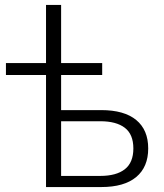

<svg xmlns="http://www.w3.org/2000/svg" viewBox="-20 -756 664 776"><path d="M166 0V-453H4V-501H166V-736H227V-501H393V-453H227V-311H389Q482 -311 530.5 -271Q579 -231 579 -156Q579 -81 530.5 -40.5Q482 0 389 0ZM227 -45H385Q450 -45 484.5 -72Q519 -99 519 -156Q519 -213 484.5 -239.5Q450 -266 385 -266H227Z"/></svg>

Font: Winston Light
Style: Regular
Weight: 300
Designer: Original fonts by Vernon Adams / Changes by Cristiano Sobral
Foundry: Original fonts by Vernon Adams / Changes by Cristiano Sobral
Version: Version 2.503;July 17, 2020;FontCreator 13.0.0.2655 64-bit